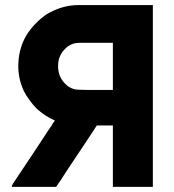

<svg xmlns="http://www.w3.org/2000/svg" viewBox="-20 -730 689 760"><path d="M197.3 -252.9Q176.8 -261.7 159.2 -273.4Q140.6 -286.1 124 -300.8Q109.4 -316.4 96.7 -334Q84 -350.6 74.2 -370.1Q49.8 -422.9 52.7 -479.5Q54.7 -537.1 83 -587.9Q98.6 -613.3 118.2 -633.8Q137.7 -654.3 162.1 -671.9Q223.6 -710 292 -710Q360.4 -710 429.7 -710Q452.1 -710 474.6 -710Q497.1 -710 518.6 -710Q535.2 -710 551.8 -710Q568.4 -710 585 -710Q585 -707 585 -705.1Q585 -702.1 585 -700.2Q585 -674.8 585 -650.4Q585 -625 585 -599.6Q585 -544.9 585 -491.2Q585 -436.5 585 -381.8Q585 -327.1 585 -272.5Q585 -217.8 585 -163.1Q585 -120.1 585 -77.1Q585 -33.2 585 9.8Q582 9.8 580.1 9.8Q577.1 9.8 574.2 9.8Q558.6 9.8 543 9.8Q527.3 9.8 511.7 9.8Q501 9.8 490.2 9.8Q479.5 9.8 468.8 9.8Q458 9.8 447.3 9.8Q437.5 9.8 426.8 9.8Q426.8 7.8 426.8 4.9Q426.8 2.9 426.8 0Q426.8 -27.3 426.8 -55.7Q426.8 -83 426.8 -110.4Q426.8 -129.9 426.8 -148.4Q426.8 -167 426.8 -186.5Q426.8 -198.2 426.8 -210Q426.8 -221.7 426.8 -233.4Q419.9 -233.4 414.1 -233.4Q407.2 -233.4 400.4 -233.4Q394.5 -233.4 388.7 -233.4Q381.8 -233.4 376 -233.4Q373 -233.4 369.1 -233.4Q366.2 -233.4 363.3 -233.4Q345.7 -206.1 328.1 -179.7Q310.5 -153.3 293 -127Q280.3 -108.4 267.6 -88.9Q254.9 -70.3 242.2 -50.8Q232.4 -36.1 222.7 -20.5Q211.9 -4.9 202.1 9.8Q200.2 9.8 199.2 9.8Q198.2 9.8 196.3 9.8Q178.7 9.8 161.1 9.8Q143.6 9.8 126 9.8Q114.3 9.8 101.6 9.8Q89.8 9.8 78.1 9.8Q65.4 9.8 52.7 9.8Q41 9.8 28.3 9.8Q27.3 8.8 26.4 5.9Q28.3 2 33.2 -5.9Q52.7 -35.2 72.3 -64.5Q91.8 -93.8 111.3 -123Q124 -142.6 137.7 -163.1Q151.4 -183.6 164.1 -203.1Q168.9 -210 172.9 -216.8Q177.7 -223.6 182.6 -230.5Q185.5 -236.3 189.5 -242.2Q193.4 -247.1 197.3 -252.9ZM294.9 -560.5Q294.9 -560.5 294.9 -560.5Q294.9 -560.5 294.9 -560.5Q282.2 -560.5 271.5 -557.6Q261.7 -554.7 251 -547.9Q242.2 -542 235.4 -534.2Q227.5 -526.4 221.7 -516.6Q220.7 -514.6 214.8 -501Q210 -487.3 210 -467.8Q210 -465.8 210 -463.9Q210 -461.9 210 -460.9Q210.9 -449.2 213.9 -438.5Q216.8 -427.7 222.7 -418Q228.5 -408.2 236.3 -400.4Q243.2 -392.6 252 -386.7Q270.5 -375 289.1 -375Q307.6 -374 328.1 -374Q338.9 -374 349.6 -374Q361.3 -374 372.1 -374Q385.7 -374 399.4 -374Q413.1 -374 426.8 -374Q426.8 -383.8 426.8 -393.6Q426.8 -402.3 426.8 -412.1Q426.8 -428.7 426.8 -444.3Q426.8 -460.9 426.8 -476.6Q426.8 -498 426.8 -518.6Q426.8 -540 426.8 -560.5Q420.9 -560.5 415 -560.5Q409.2 -560.5 403.3 -560.5Q392.6 -560.5 381.8 -560.5Q370.1 -560.5 359.4 -560.5Q348.6 -560.5 336.9 -560.5Q326.2 -560.5 314.5 -560.5Q309.6 -560.5 304.7 -560.5Q299.8 -560.5 294.9 -560.5Z"/></svg>

Font: LeFont
Style: Bold
Weight: 800
Designer: Leryon MEDIA
Version: Version 1.0